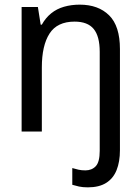

<svg xmlns="http://www.w3.org/2000/svg" viewBox="-20 -566 603 826"><path d="M358 240Q336 240 320 236.5Q304 233 291 229V157Q304 161 317.5 164Q331 167 347 167Q375 167 392 149Q409 131 409 83V-248L496 -254V80Q496 130 481.5 166Q467 202 436.5 221Q406 240 358 240ZM73 0V-536H143L155 -460H160Q176 -489 200 -508.5Q224 -528 255.5 -537Q287 -546 323 -546Q403 -546 449.5 -500Q496 -454 496 -355V0H409V-343Q409 -410 383 -441.5Q357 -473 301 -473Q226 -473 193 -421.5Q160 -370 160 -276V0Z"/></svg>

Font: Noto Sans Mono SemiCondensed
Style: Regular
Weight: 400
Width: 4
Designer: Monotype Design Team
Foundry: Monotype Imaging Inc.
Version: Version 2.010